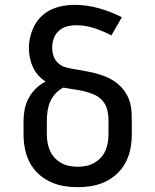

<svg xmlns="http://www.w3.org/2000/svg" viewBox="-20 -763 640 791"><path d="M300 8Q270 8 241 3Q212 -2 185 -15Q158 -28 136.5 -48.5Q115 -69 101.5 -95.5Q88 -122 82.5 -151Q77 -180 77 -210V-266Q77 -290 82 -314.5Q87 -339 99 -360.5Q111 -382 128.5 -399Q146 -416 168 -427Q151 -438 137.5 -453Q124 -468 115.5 -486.5Q107 -505 103 -525Q99 -545 99 -565Q99 -589 105 -613Q111 -637 122.5 -658.5Q134 -680 152 -697Q170 -714 192 -724Q214 -734 238.5 -738.5Q263 -743 287 -743Q338 -743 387.5 -729Q437 -715 482 -692L439 -617Q405 -635 368.5 -647Q332 -659 294 -659Q274 -659 255.5 -654Q237 -649 222.5 -636Q208 -623 201.5 -604.5Q195 -586 195 -567Q195 -549 201 -531.5Q207 -514 220.5 -502Q234 -490 251.5 -485.5Q269 -481 287 -478Q305 -475 322.5 -472Q340 -469 357.5 -465Q375 -461 392.5 -455.5Q410 -450 426 -442.5Q442 -435 456.5 -424.5Q471 -414 483 -400.5Q495 -387 503.5 -371Q512 -355 516.5 -337.5Q521 -320 522 -302Q523 -284 523 -266V-210Q523 -180 517.5 -151Q512 -122 498.5 -95.5Q485 -69 463.5 -48.5Q442 -28 415 -15Q388 -2 359 3Q330 8 300 8ZM300 -76Q318 -76 335 -79.5Q352 -83 367.5 -91.5Q383 -100 395 -113Q407 -126 414 -142Q421 -158 424 -175Q427 -192 427 -210V-266Q427 -288 422 -309.5Q417 -331 403 -347.5Q389 -364 368.5 -373Q348 -382 327 -387Q306 -392 284 -395Q262 -398 241 -402Q223 -393 209 -378Q195 -363 187 -344.5Q179 -326 176 -306Q173 -286 173 -266V-210Q173 -192 176 -175Q179 -158 186 -142Q193 -126 205 -113Q217 -100 232.5 -91.5Q248 -83 265 -79.5Q282 -76 300 -76Z"/></svg>

Font: Zed Mono Medium Extended
Style: Regular
Weight: 500
Width: 7
Monospace: yes
Designer: Belleve Invis
Foundry: Belleve Invis
Version: Version 1.0.0; ttfautohint (v1.8.4)